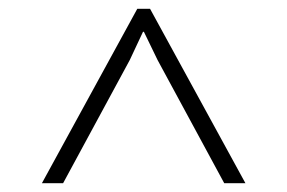

<svg xmlns="http://www.w3.org/2000/svg" viewBox="-20 -830 651 435"><path d="M536 -415H488L337 -694L306 -758H304L274 -694L123 -415H75L291 -810H320Z"/></svg>

Font: TypoPRO Sinkin Sans
Style: 200 X Light
Weight: 200
Designer: Keith Bates
Foundry: K-Type
Version: Sinkin Sans (version 1.0)  by Keith Bates   •   © 2014   www